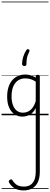

<svg xmlns="http://www.w3.org/2000/svg" viewBox="-20 -1468 638 2445"><path d="M281 957Q212 957 166.5 929.5Q121 902 95 856Q90 846 92 838Q94 830 106 822Q118 814 125.5 816Q133 818 138 827Q163 868 197 888Q231 908 286 908Q332 908 365.5 887.5Q399 867 417 825Q435 783 435 716V-92Q412 -47 382.5 -23.5Q353 0 322.5 8.5Q292 17 265 17Q210 17 166 -12Q122 -41 96.5 -98Q71 -155 71 -238Q71 -288 80.5 -331Q90 -374 109 -408.5Q128 -443 156 -467.5Q184 -492 220.5 -505.5Q257 -519 301 -519Q335 -519 368.5 -509.5Q402 -500 435 -480V-496Q435 -506 441 -510.5Q447 -515 461 -515Q475 -515 481 -510.5Q487 -506 487 -496V719Q487 798 462 851Q437 904 391 930.5Q345 957 281 957ZM274 -33Q306 -33 336.5 -47Q367 -61 392.5 -93Q418 -125 435 -181V-428Q400 -452 367 -461Q334 -470 302 -470Q270 -470 243 -460.5Q216 -451 194.5 -432Q173 -413 158 -385.5Q143 -358 135 -322Q127 -286 127 -242Q127 -180 143.5 -133Q160 -86 192.5 -59.5Q225 -33 274 -33ZM345 -839Q355 -835 356 -828.5Q357 -822 352 -809Q340 -784 332 -761.5Q324 -739 320.5 -713Q317 -687 317 -652Q317 -641 311 -634Q305 -627 291 -627Q277 -627 269 -635Q261 -643 261 -655Q261 -696 275.5 -743.5Q290 -791 313 -826Q320 -837 326.5 -840.5Q333 -844 345 -839ZM0 928H598V938H0ZM0 -20H598V0H0ZM0 -505H598V-500H0ZM0 -1448H598V-1438H0Z"/></svg>

Font: Playwrite ID Guides
Style: Regular
Weight: 400
Designer: Veronika Burian, José Scaglione
Foundry: TypeTogether
Version: Version 1.003